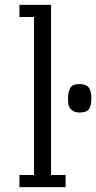

<svg xmlns="http://www.w3.org/2000/svg" viewBox="-20 -770 396 790"><path d="M60 -700H120V-50H60V0H250V-50H190V-750H60ZM307 -307Q338 -307 347 -322.5Q356 -338 356 -365Q356 -378 354.5 -386.5Q353 -395 348.5 -404.5Q344 -414 333.5 -419Q323 -424 307 -424Q278 -424 269 -408Q260 -392 260 -365Q260 -348 262 -337.5Q264 -327 275.5 -317Q287 -307 307 -307Z"/></svg>

Font: Glegoo
Style: Regular
Weight: 400
Version: Version 2.0.1; ttfautohint (v0.9) -r 48 -G 60